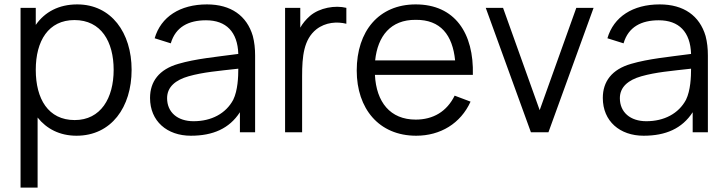

<svg xmlns="http://www.w3.org/2000/svg" viewBox="-20 -598 3283 868"><path d="M329.2 -578.1C245.8 -578.1 182.3 -543.8 141.7 -485.4V-562.5H72.9V250H150V-66.7C190.6 -15.6 250 15.6 326 15.6C483.3 15.6 575 -113.5 575 -282.3C575 -450 483.3 -578.1 329.2 -578.1ZM317.7 -55.2C197.9 -55.2 141.7 -151 141.7 -282.3C141.7 -413.5 199 -507.3 316.7 -507.3C437.5 -507.3 493.8 -409.4 493.8 -282.3C493.8 -154.2 435.4 -55.2 317.7 -55.2Z M1133.3 0V-346.9C1133.3 -379.2 1130.2 -407.3 1122.9 -435.4C1095.8 -527.1 1024 -578.1 915.6 -578.1C793.8 -578.1 707.3 -521.9 679.2 -425L752.1 -402.1C774 -477.1 833.3 -506.3 911.5 -506.3C1002.1 -506.3 1054.2 -454.2 1057.3 -354.2C955.2 -340.6 864.6 -332.3 786.5 -309.4C699 -284.4 658.3 -229.2 658.3 -155.2C658.3 -50 735.4 15.6 842.7 15.6C942.7 15.6 1016.7 -16.7 1064.6 -90.6V0ZM1034.4 -146.9C1001 -84.4 935.4 -50 855.2 -50C782.3 -50 735.4 -90.6 735.4 -154.2C735.4 -205.2 774 -236.5 832.3 -253.1C899 -271.9 965.6 -277.1 1057.3 -287.5C1057.3 -251 1055.2 -189.6 1034.4 -146.9Z M1381.3 -526C1362.5 -509.4 1347.9 -491.7 1337.5 -472.9V-562.5H1268.8V0H1345.8V-253.1C1345.8 -343.8 1353.1 -419.8 1410.4 -465.6C1452.1 -497.9 1504.2 -501 1545.8 -490.6V-562.5C1495.8 -575 1425 -563.5 1381.3 -526Z M1675 -259.4H2117.7C2122.9 -447.9 2036.5 -578.1 1859.4 -578.1C1692.7 -578.1 1592.7 -457.3 1592.7 -279.2C1592.7 -107.3 1692.7 15.6 1861.5 15.6C1970.8 15.6 2062.5 -39.6 2107.3 -138.5L2035.4 -165.6C2000 -93.8 1938.5 -57.3 1859.4 -57.3C1743.8 -57.3 1681.2 -136.5 1675 -259.4ZM1859.4 -508.3C1971.9 -509.4 2026 -439.6 2037.5 -325H1676C1687.5 -434.4 1745.8 -509.4 1859.4 -508.3Z M2585.4 -562.5 2419.8 -100 2254.2 -562.5H2176L2380.2 0H2459.4L2663.5 -562.5Z M3180.2 0V-346.9C3180.2 -379.2 3177.1 -407.3 3169.8 -435.4C3142.7 -527.1 3070.8 -578.1 2962.5 -578.1C2840.6 -578.1 2754.2 -521.9 2726 -425L2799 -402.1C2820.8 -477.1 2880.2 -506.3 2958.3 -506.3C3049 -506.3 3101 -454.2 3104.2 -354.2C3002.1 -340.6 2911.5 -332.3 2833.3 -309.4C2745.8 -284.4 2705.2 -229.2 2705.2 -155.2C2705.2 -50 2782.3 15.6 2889.6 15.6C2989.6 15.6 3063.5 -16.7 3111.5 -90.6V0ZM3081.3 -146.9C3047.9 -84.4 2982.3 -50 2902.1 -50C2829.2 -50 2782.3 -90.6 2782.3 -154.2C2782.3 -205.2 2820.8 -236.5 2879.2 -253.1C2945.8 -271.9 3012.5 -277.1 3104.2 -287.5C3104.2 -251 3102.1 -189.6 3081.3 -146.9Z"/></svg>

Font: Manrope3
Style: Regular
Weight: 400
Width: 4
Designer: Mikhail Sharanda
Foundry: Mikhail Sharanda
Version: Version 3.000;PS 003.000;hotconv 1.0.88;makeotf.lib2.5.64775